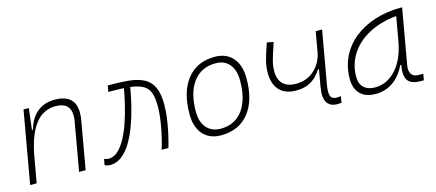

<svg xmlns="http://www.w3.org/2000/svg" viewBox="-45 -924 3019 1330"><g transform="rotate(-15 1465.0 -259.5)"><path d="M48.3 0 139.6 -517.6H177.7L159.2 -365.7H166.5Q188 -442.9 238 -485.1Q288.1 -527.3 364.7 -527.3Q539.1 -527.3 506.3 -340.3L446.3 0H399.4L460 -344.2Q472.2 -413.1 447 -447.8Q421.9 -482.4 355 -482.4Q305.7 -482.4 262.5 -455.3Q219.2 -428.2 185.3 -366.2Q151.4 -304.2 130.4 -198.7L95.2 0Z M991.7 0Q1016.1 -80.1 1030 -159.7Q1043.9 -239.3 1043.9 -298.8Q1043.9 -357.4 1031.5 -393.8Q1019 -430.2 986.6 -449.5Q954.1 -468.8 894 -476.6Q882.8 -411.1 866 -342.8Q849.1 -274.4 825.9 -211.4Q802.7 -148.4 772.5 -98.6Q742.2 -48.8 704.6 -19.5Q667 9.8 621.1 9.8Q613.3 9.8 601.8 7.6Q590.3 5.4 582 0.5L589.8 -42.5Q602.5 -37.6 609.9 -36.4Q617.2 -35.2 622.1 -35.2Q658.7 -35.2 689.7 -63.7Q720.7 -92.3 746.1 -139.9Q771.5 -187.5 791.3 -246.1Q811 -304.7 825.7 -365.5Q840.3 -426.3 849.6 -480.5Q825.7 -481.9 797.9 -482.4Q770 -482.9 738.3 -482.4L746.1 -527.3Q831.1 -527.8 895.3 -521.5Q959.5 -515.1 1002.9 -492.7Q1046.4 -470.2 1068.4 -424.1Q1090.3 -377.9 1090.3 -298.8Q1090.3 -251.5 1083 -198.5Q1075.7 -145.5 1064.2 -94.2Q1052.7 -43 1040 0Z M1417 9.8Q1334.5 9.8 1288.1 -42.5Q1241.7 -94.7 1241.7 -187.5Q1241.7 -347.7 1313.2 -437.5Q1384.8 -527.3 1511.7 -527.3Q1594.7 -527.3 1641.1 -474.1Q1687.5 -420.9 1687.5 -325.2Q1687.5 -167.5 1616 -78.9Q1544.4 9.8 1417 9.8ZM1426.8 -35.2Q1527.3 -35.2 1584 -111.3Q1640.6 -187.5 1640.6 -323.7Q1640.6 -398.4 1605.2 -440.4Q1569.8 -482.4 1505.9 -482.4Q1403.8 -482.4 1346.2 -406Q1288.6 -329.6 1288.6 -193.8Q1288.6 -119.1 1325.2 -77.1Q1361.8 -35.2 1426.8 -35.2Z M2000 -155.3Q1920.9 -155.3 1879.9 -199.5Q1838.9 -243.7 1838.9 -324.7Q1838.9 -372.1 1852.1 -418.7Q1865.2 -465.3 1887.7 -530.3L1934.1 -520.5Q1916.5 -468.8 1905.8 -433.8Q1895 -398.9 1890.1 -374Q1885.3 -349.1 1885.3 -326.2Q1885.3 -263.2 1917.2 -231.9Q1949.2 -200.7 2009.3 -200.7Q2086.9 -200.7 2139.4 -247.3Q2191.9 -293.9 2208 -364.7L2234.9 -517.6H2280.8L2214.4 -141.6Q2204.6 -85.4 2213.4 -60.3Q2222.2 -35.2 2257.8 -35.2Q2270 -35.2 2287.1 -37.6L2278.8 8.3Q2265.1 9.8 2251.5 9.8Q2141.6 9.8 2167.5 -136.7L2188.5 -256.3H2180.7Q2169.4 -238.3 2147.7 -214.4Q2126 -190.4 2090.1 -172.9Q2054.2 -155.3 2000 -155.3Z M2525.4 10.3Q2454.6 10.3 2415.8 -27.8Q2377 -65.9 2377 -135.3Q2377 -223.1 2412.1 -294.7Q2447.3 -366.2 2510.7 -417Q2574.2 -467.8 2660.2 -495.1Q2746.1 -522.5 2847.2 -522.5H2856L2786.1 -126Q2778.8 -85.4 2794.2 -62.7Q2809.6 -40 2844.2 -40H2878.4L2870.6 4.9H2847.7Q2779.8 4.9 2756.6 -29.5Q2733.4 -64 2746.6 -138.7H2739.3Q2706.1 -66.9 2650.6 -28.3Q2595.2 10.3 2525.4 10.3ZM2532.7 -34.7Q2618.7 -34.7 2683.6 -105.5Q2748.5 -176.3 2771 -306.2L2800.8 -474.6Q2685.5 -463.4 2601.1 -418Q2516.6 -372.6 2470.2 -300.5Q2423.8 -228.5 2423.8 -137.7Q2423.8 -88.9 2452.6 -61.8Q2481.4 -34.7 2532.7 -34.7Z"/></g></svg>

Font: Cascadia Mono NF ExtraLight
Style: Italic
Weight: 200
Italic angle: -10°
Monospace: yes
Designer: Aaron Bell
Foundry: Saja Typeworks
Version: Version 2404.023; ttfautohint (v1.8.4)